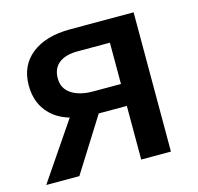

<svg xmlns="http://www.w3.org/2000/svg" viewBox="-85 -630 743 719"><g transform="rotate(-15 287.0 -270.0)"><path d="M270 -293H377V-453.1H252Q205.1 -453.1 179.4 -433.1Q153.8 -413.1 153.8 -374Q153.8 -335 185.3 -314Q216.8 -293 270 -293ZM42 -377Q42 -453.6 96.7 -496.8Q151.4 -540 246.1 -540H492.2V0H377V-208H268.1L137.2 0H8.8L159.2 -221.2Q104.5 -236.8 73.2 -277.1Q42 -317.4 42 -377Z"/></g></svg>

Font: OpenSans-Semibold
Style: Regular
Weight: 600
Foundry: Ascender Corporation
Version: Version 1.10